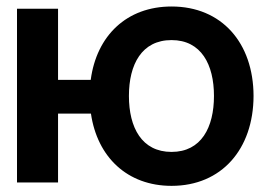

<svg xmlns="http://www.w3.org/2000/svg" viewBox="-20 -573 865 603"><path d="M162.3 -545.5H33.4V0H162.3V-216.3H265.6C285.5 -79.5 380 10.7 518.8 10.7C676.1 10.7 775.9 -104.8 776.3 -271.7C775.9 -438.6 676.1 -552.6 518.8 -552.6C378.2 -552.6 283.4 -461.3 264.9 -322.1H162.3ZM384.9 -271.7C384.9 -370.7 425.1 -447.1 518.8 -447.1C612.2 -447.1 652 -370 652 -271.7C652 -172.9 612.2 -95.9 518.8 -95.9C425.1 -95.9 384.9 -172.6 384.9 -271.7Z"/></svg>

Font: Margiela Sans Semi Bold
Style: Regular
Weight: 600
Designer: Stefan Endress, Andreas Faust
Version: Version 1.100;FEAKit 1.0